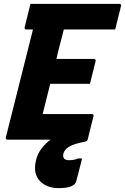

<svg xmlns="http://www.w3.org/2000/svg" viewBox="-20 -720 645 990"><path d="M18 0Q8 0 10 -11L150 -568H115Q110 -568 108 -571.5Q106 -575 107 -579Q115 -612 122 -639.5Q129 -667 137 -700H596Q601 -700 603.5 -696.5Q606 -693 604 -689Q596 -656 589 -628.5Q582 -601 574 -568H309Q304 -549 299.5 -530.5Q295 -512 290 -494Q285 -475 280 -455.5Q275 -436 271 -416H465Q470 -416 472 -412.5Q474 -409 473 -405Q471 -396 465.5 -375Q460 -354 454.5 -330.5Q449 -307 444 -288H239Q229 -249 219.5 -210Q210 -171 200 -132H453Q464 -132 462 -121Q458 -105 449 -69Q440 -33 432 0Q431 3 428 6Q425 9 416 11Q361 21 335.5 37Q310 53 306 76Q302 106 336 106Q348 106 360 104Q372 102 383 97H403Q401 107 398 118.5Q395 130 389.5 151.5Q384 173 373 215Q369 231 347.5 240.5Q326 250 282 250Q221 250 185.5 213Q150 176 165 109Q172 76 192.5 48Q213 20 241 0Z"/></svg>

Font: Recursive Sn Lnr St XBd
Style: Italic
Weight: 800
Italic angle: -15°
Version: Version 1.079;hotconv 1.0.112;makeotfexe 2.5.65598; ttfautoh